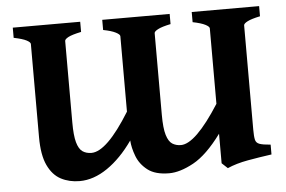

<svg xmlns="http://www.w3.org/2000/svg" viewBox="-47 -681 1134 762"><g transform="rotate(-5 520.0 -300.0)"><path d="M297.9 -615.2V-574.7Q260.7 -566.9 246.3 -559.1Q231.9 -551.3 231.9 -544.4V-219.2Q231.9 -168 239.5 -140.6Q247.1 -113.3 261.7 -103Q276.4 -92.8 297.4 -92.8Q358.4 -92.8 451.7 -243.7V-544.4Q451.7 -551.3 435.1 -559.8Q418.5 -568.4 385.7 -574.7V-615.2H654.3V-574.7Q619.1 -567.4 603.8 -559.3Q588.4 -551.3 588.4 -544.4V-219.2Q588.4 -165.5 596.7 -138.4Q605 -111.3 619.6 -102.1Q634.3 -92.8 653.8 -92.8Q711.9 -92.8 808.1 -243.7V-544.4Q808.1 -551.3 792 -559.6Q775.9 -567.9 742.2 -574.7V-615.2H1010.7V-574.7Q975.6 -567.4 960.2 -559.3Q944.8 -551.3 944.8 -544.4V-128.9Q944.8 -102.1 947.8 -88.9Q950.7 -75.7 964.1 -70.8Q977.5 -65.9 1008.3 -63.5V-24.4Q959 -17.6 912.8 -9.3Q866.7 -1 831.1 14.6L808.1 -6.8V-124.5Q749.5 -44.9 695.3 -15.1Q641.1 14.6 597.7 14.6Q542.5 14.6 512.2 -8.8Q481.9 -32.2 469.2 -65.7Q456.5 -99.1 454.6 -128.4Q407.2 -61 352.1 -23.2Q296.9 14.6 241.2 14.6Q199.7 14.6 166.7 -2.7Q133.8 -20 114.5 -61Q95.2 -102.1 95.2 -172.9V-544.4Q95.2 -551.3 80.1 -559.3Q64.9 -567.4 29.3 -574.7V-615.2Z"/></g></svg>

Font: Gentium Book Plus
Style: Bold
Weight: 700
Designer: Victor Gaultney, Annie Olsen, Iska Routamaa, Becca Hirsbrunner
Foundry: SIL International
Version: Version 6.101